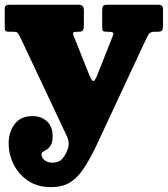

<svg xmlns="http://www.w3.org/2000/svg" viewBox="-20 -770 706 808"><path d="M16.5 -167Q16.5 -215 42 -248.2Q67.5 -281.5 116.5 -281.5Q153.5 -281.5 177.5 -259.5Q201.5 -237.5 201.5 -197Q201.5 -173 194.5 -160.2Q187.5 -147.5 178 -141.5Q168.5 -135.5 161.5 -131.5Q154.5 -127.5 154.5 -121Q154.5 -107.5 167 -96.5Q179.5 -85.5 200.5 -85.5Q228.5 -85.5 242.8 -102.5Q257 -119.5 264.5 -141Q275.5 -169.5 259.5 -201L65.5 -612.5Q58 -627 54 -631.8Q50 -636.5 33.5 -636.5H18.5Q7.5 -636.5 3.8 -639.2Q0 -642 0 -652.5V-734Q0 -750 18 -750H311.5Q333 -750 333 -727V-666Q333 -651.5 330 -644Q327 -636.5 313 -636.5H304Q292.5 -636.5 289 -633.5Q285.5 -630.5 289.5 -620.5L355 -456Q367.5 -425.5 374 -429Q380.5 -432.5 389.5 -454L454.5 -618.5Q459.5 -630.5 454 -633.5Q448.5 -636.5 432.5 -636.5H426.5Q416 -636.5 413 -640.2Q410 -644 410 -654V-726Q410 -739 413.8 -744.5Q417.5 -750 430 -750H646.5Q666 -750 666 -732V-660.5Q666 -648.5 662.2 -642.5Q658.5 -636.5 646.5 -636.5H632.5Q613 -636.5 607 -627.5Q601 -618.5 595 -606L380.5 -146.5Q353 -91 327.8 -54.5Q302.5 -18 271.2 -0.2Q240 17.5 194.5 17.5Q138 17.5 98.2 -9.2Q58.5 -36 37.5 -78.2Q16.5 -120.5 16.5 -167Z"/></svg>

Font: Besley* Condensed Heavy
Style: Regular
Weight: 800
Width: 3
Designer: Owen Earl
Foundry: indestructible type*
Version: Version 3.000; ttfautohint (v1.8.3)